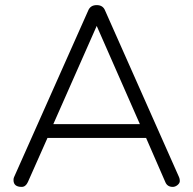

<svg xmlns="http://www.w3.org/2000/svg" viewBox="-20 -731 760 756"><path d="M189.9 -242.2H530.8L360.8 -628.9ZM660.2 4.9Q638.7 4.9 630.9 -14.2L555.2 -188H167L89.8 -14.2Q81.1 4.9 65.4 4.9Q33.2 4.9 33.2 -22Q33.2 -28.8 35.2 -33.2L327.1 -689Q335.9 -710.9 360.8 -710.9Q385.7 -710.9 394 -689L685.1 -33.2Q688 -26.9 688 -18.3Q688 -9.8 679 -2.4Q669.9 4.9 660.2 4.9Z"/></svg>

Font: Nunito-Light
Style: Regular
Weight: 300
Designer: Vernon Adams
Foundry: newtypography
Version: Version 3.000